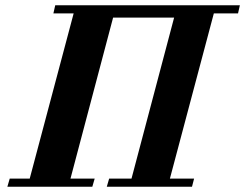

<svg xmlns="http://www.w3.org/2000/svg" viewBox="-20 -710 932 730"><path d="M892 -690 885 -659H793L626 -31H718L710 0H386L395 -31H480L642 -643H410L248 -31H340L331 0H8L17 -31H93L260 -659H183L190 -690Z"/></svg>

Font: GFS Didot
Style: Bold Italic
Weight: 700
Italic angle: -12°
Designer: Designed by Takis Katsoulidis and George D. Matthiopoulos.
Foundry: Designed by Takis Katsoulidis and George D. Matthiopoulos.
Version: Version 1.0